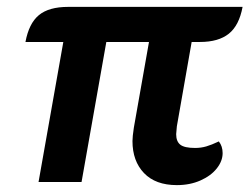

<svg xmlns="http://www.w3.org/2000/svg" viewBox="-20 -529 726 558"><path d="M365 -119Q365 -132 369 -158L413 -407H289L217 0H92L164 -407H54Q64 -461 93 -485Q122 -509 178 -509H685Q675 -455 645 -431Q615 -407 561 -407H537L494 -162Q492 -144 492 -139Q492 -118 504 -108.5Q516 -99 547 -99Q564 -99 579.5 -103.5Q595 -108 616 -118Q627 -104 627 -84Q627 -61 610 -39.5Q593 -18 562.5 -4.5Q532 9 494 9Q432 9 398.5 -26Q365 -61 365 -119Z"/></svg>

Font: K2D
Style: Bold Italic
Weight: 700
Italic angle: -10°
Designer: Katatrad Aksorn Co.,Ltd.
Foundry: Cadson Demak Co.,Ltd.
Version: Version 1.000; ttfautohint (v1.6)